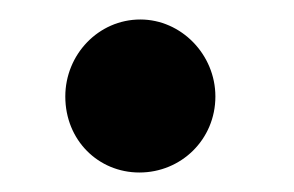

<svg xmlns="http://www.w3.org/2000/svg" viewBox="-20 -165 302 197"><path d="M47 -66C47 -21 81 12 123 12C166 12 201 -22 201 -66C201 -109 166 -145 124 -145C81 -145 47 -109 47 -66Z"/></svg>

Font: KpMath
Style: SansBold
Weight: 700
Version: Version 0.66